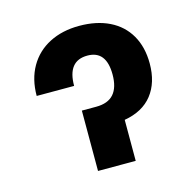

<svg xmlns="http://www.w3.org/2000/svg" viewBox="-85 -624 722 711"><g transform="rotate(-15 276.5 -268.5)"><path d="M277.3 -537.1Q343.8 -537.1 392.6 -513.2Q441.4 -489.3 467.8 -443.6Q494.1 -397.9 494.1 -335Q494.1 -262.2 457.8 -215.8Q421.4 -169.4 350.6 -157.2V0H206.1V-231.4H260.7Q306.6 -231.4 328.6 -256.6Q350.6 -281.7 350.6 -331.1Q350.6 -422.9 278.3 -422.9Q202.1 -422.9 202.1 -327.1H58.6Q58.6 -391.1 85.9 -438.7Q113.3 -486.3 162.8 -511.7Q212.4 -537.1 277.3 -537.1Z"/></g></svg>

Font: Pretendard
Style: Bold
Weight: 700
Designer: Base glyphs from Inter by Rasmus Andersson; Hangeul glyphs from Noto Sans CJK(Source Han Sans) by Jang Soo-young and Kan
Foundry: Kil Hyung-jin
Version: Version 1.309